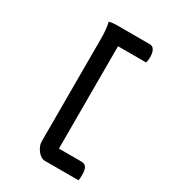

<svg xmlns="http://www.w3.org/2000/svg" viewBox="-217 -876 1035 1152"><g transform="rotate(30 300.0 -299.5)"><path d="M513 161H278Q266 161 252.5 152.5Q239 144 228.5 130.5Q218 117 211.5 101Q205 85 205 69Q205 -20 205 -110Q205 -200 205 -290.5Q205 -381 205 -469.5Q205 -558 205 -644Q205 -673 202.5 -700.5Q200 -728 194 -754Q207 -757 218.5 -758.5Q230 -760 244 -760H475Q495 -760 505.5 -742.5Q516 -725 516 -692Q516 -681 514.5 -671.5Q513 -662 510 -654H316Q316 -565 316 -476.5Q316 -388 316 -299.5Q316 -211 316 -122.5Q316 -34 316 55H471Q495 55 505.5 71Q516 87 516 124Q516 134 515 144Q514 154 513 161Z"/></g></svg>

Font: Recursive Monospace Casual Medium
Style: Regular
Weight: 500
Version: Version 1.047